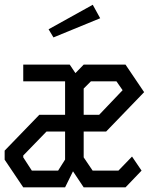

<svg xmlns="http://www.w3.org/2000/svg" viewBox="-20 -806 640 826"><path d="M80 -528V-456H260V-312H149L0 -158V-119L80 0H260L294 -69L340 0H520L589 -72L548 -132.5L489.5 -72H378.5L340 -129V-240H436.5L600 -409.5L520 -528H340L304.5 -491.5L280 -528ZM340 -425 371 -456H481L507.5 -418L406.5 -312H340ZM80 -129V-137L180 -240H260V-119.5L230 -72H117ZM379 -785.5 189 -680 210 -645 411 -727.5Z"/></svg>

Font: Kode Mono
Style: Regular
Weight: 400
Monospace: yes
Designer: Isa Ozler
Foundry: Kadena LLC
Version: Version 1.000;gftools[0.9.28]